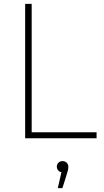

<svg xmlns="http://www.w3.org/2000/svg" viewBox="-20 -720 544 1000"><path d="M111 0H483V-31H145V-700H111ZM281 260H305L329 184C333 171 336 160 336 148C336 134 325 119 306 119C288 119 276 132 276 148C276 162 286 175 300 177Z"/></svg>

Font: Chess Sans ExtraLight
Style: Regular
Weight: 275
Designer: Wolf Bōese
Foundry: Wolf Bōese
Version: Version 7.223;Glyphs 3.3 (3306)